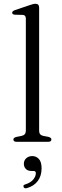

<svg xmlns="http://www.w3.org/2000/svg" viewBox="-20 -752 330 1018"><path d="M187.5 -711.5V-58Q187.5 -36 209.5 -31.5L236 -26.5Q252.5 -22.5 252.5 -12.5Q252.5 0 234 0H68.5Q51 0 51 -12.5Q51 -22 67 -26L94.5 -31.5Q117 -36.5 117 -58V-653.5Q117 -672 101 -673L59.5 -674Q44.5 -675 44.5 -684.5Q44.5 -693.5 61 -699L133.5 -723.5Q157 -732 168 -732Q187.5 -732 187.5 -711.5ZM147 154.5Q127 154.5 116.8 143.5Q106.5 132.5 106.5 116.5Q106.5 98.5 119.2 87Q132 75.5 151 75.5Q172 75.5 186.2 91Q200.5 106.5 200.5 140.5Q200.5 181 180 208Q159.5 235 122.5 245.5Q108.5 249 105 239Q101 229 114.5 225.5Q142 217 156 200.2Q170 183.5 170 166Q170 154.5 158 154.5Z"/></svg>

Font: Fraunces 9pt Light
Style: Regular
Weight: 300
Version: Version 1.000;[0bf87f6ff]